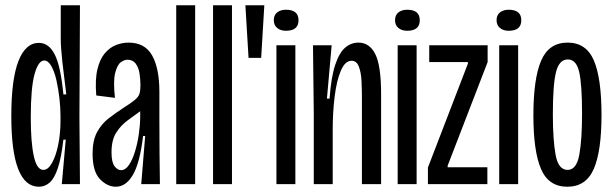

<svg xmlns="http://www.w3.org/2000/svg" viewBox="-20 -700 2330 730"><path d="M128 10Q23 10 23 -259Q23 -398 50 -467.5Q77 -537 128 -537Q166 -537 188.5 -492Q211 -447 221 -341H232Q223 -412 217 -465.5Q211 -519 211 -554V-680H284L282 -252L284 0H215L230 -169H221Q213 -100 200 -61Q187 -22 169 -6Q151 10 128 10ZM145 -54Q163 -54 178 -81Q193 -108 201.5 -150.5Q210 -193 210 -240V-261Q210 -290 206 -326Q202 -362 194.5 -395Q187 -428 175 -449Q163 -470 148 -470Q126 -470 111.5 -418.5Q97 -367 97 -253Q97 -159 108.5 -106.5Q120 -54 145 -54Z M420 10Q388 10 360 -19Q332 -48 332 -116Q332 -166 349 -197.5Q366 -229 392.5 -249.5Q419 -270 448 -289Q478 -308 492 -319.5Q506 -331 510 -343Q514 -355 514 -375Q514 -398 510.5 -420.5Q507 -443 496 -458Q485 -473 464 -473Q453 -473 439.5 -463.5Q426 -454 418 -423Q410 -392 417 -328L346 -337Q341 -398 350.5 -437Q360 -476 379 -498Q398 -520 421.5 -529Q445 -538 469 -538Q531 -538 558.5 -489Q586 -440 586 -350V-241Q586 -181 586.5 -120.5Q587 -60 588 0H517Q521 -46 524.5 -91.5Q528 -137 532 -183H524Q512 -81 485.5 -35.5Q459 10 420 10ZM440 -53Q457 -53 470.5 -73Q484 -93 493.5 -124.5Q503 -156 508 -191Q513 -226 513 -257V-277Q491 -261 465.5 -242.5Q440 -224 422 -196Q404 -168 404 -121Q404 -83 415.5 -68Q427 -53 440 -53Z M650 0V-680H722V0Z M790 0V-680H862V0Z M925 -480 913 -680H985L973 -480Z M1031 0V-528H1103V0ZM1067 -583Q1047 -583 1034 -593.5Q1021 -604 1021 -623Q1021 -643 1034 -653Q1047 -663 1067 -663Q1115 -663 1115 -623Q1115 -583 1067 -583Z M1173 0V-271L1170 -528H1241L1223 -325H1233Q1239 -407 1254.5 -453.5Q1270 -500 1292.5 -519Q1315 -538 1343 -538Q1385 -538 1407 -494Q1429 -450 1429 -342V0H1356V-333Q1356 -360 1354.5 -392Q1353 -424 1344.5 -446.5Q1336 -469 1317 -469Q1292 -469 1276 -431.5Q1260 -394 1252.5 -334Q1245 -274 1245 -206V0Z M1492 0V-528H1564V0ZM1528 -583Q1508 -583 1495 -593.5Q1482 -604 1482 -623Q1482 -643 1495 -653Q1508 -663 1528 -663Q1576 -663 1576 -623Q1576 -583 1528 -583Z M1607 0V-63L1759 -458V-464H1612V-528H1834V-464L1682 -70V-64H1833V0Z M1878 0V-528H1950V0ZM1914 -583Q1894 -583 1881 -593.5Q1868 -604 1868 -623Q1868 -643 1881 -653Q1894 -663 1914 -663Q1962 -663 1962 -623Q1962 -583 1914 -583Z M2137 10Q2066 10 2037 -57.5Q2008 -125 2008 -261Q2008 -401 2037.5 -469.5Q2067 -538 2138 -538Q2209 -538 2238 -470Q2267 -402 2267 -263Q2267 -125 2237.5 -57.5Q2208 10 2137 10ZM2138 -54Q2172 -54 2182.5 -111.5Q2193 -169 2193 -268Q2193 -380 2182 -427Q2171 -474 2139 -474Q2106 -474 2094 -426Q2082 -378 2082 -266Q2082 -168 2092.5 -111Q2103 -54 2138 -54Z"/></svg>

Font: Bricolage Grotesque 48pt Condensed Light
Style: Regular
Weight: 300
Width: 3
Designer: Mathieu Triay
Foundry: Atelier Triay
Version: Version 1.000; ttfautohint (v1.8.4.7-5d5b);gftools[0.9.32]